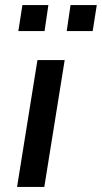

<svg xmlns="http://www.w3.org/2000/svg" viewBox="-20 -734 400 754"><path d="M47 0 127 -498H234L154 0ZM242 -612 257 -714H360L344 -612ZM52 -612 68 -714H170L155 -612Z"/></svg>

Font: Nunito Sans 7pt SemiCondensed SemiBold
Style: Italic
Weight: 600
Width: 4
Italic angle: -9°
Designer: Vernon Adams
Foundry: Vernon Adams
Version: Version 3.101;gftools[0.9.27]